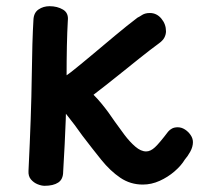

<svg xmlns="http://www.w3.org/2000/svg" viewBox="-20 -589 666 620"><path d="M88 -525Q89 -548 104.5 -558.5Q120 -569 140 -569Q165 -569 183.5 -558Q202 -547 199 -522Q195 -453 195 -335Q195 -217 184 -35Q184 -10 168 0.5Q152 11 124 11Q114 11 101.5 6Q89 1 80 -9.5Q71 -20 72 -37Q81 -220 82.5 -340Q84 -460 88 -525ZM424 -532Q432 -536 437 -539.5Q442 -543 448.5 -545Q455 -547 464 -547Q486 -547 501 -529Q516 -511 516 -488Q516 -478 511 -468Q506 -458 492 -448Q466 -429 431.5 -401.5Q397 -374 358.5 -343Q320 -312 282 -283Q295 -270 307 -255.5Q319 -241 330 -226Q341 -211 351 -196Q365 -176 382 -153.5Q399 -131 417 -115.5Q435 -100 452 -100Q466 -100 480.5 -113.5Q495 -127 523 -164Q528 -170 535.5 -174Q543 -178 554 -178Q566 -178 577 -171Q588 -164 595.5 -153Q603 -142 603 -130Q603 -115 594.5 -99.5Q586 -84 577 -74Q565 -54 543.5 -35.5Q522 -17 495.5 -5Q469 7 441 7Q401 7 368.5 -15Q336 -37 307 -73Q278 -109 246 -151Q235 -167 221 -185.5Q207 -204 193 -221.5Q179 -239 167 -249Q154 -262 148.5 -271Q143 -280 143 -288Q143 -305 162.5 -321Q182 -337 209 -356Q237 -378 274.5 -409.5Q312 -441 351.5 -474Q391 -507 424 -532Z"/></svg>

Font: Playpen Sans Medium
Style: Regular
Weight: 500
Designer: Laura Meseguer, Veronika Burian, José Scaglione
Foundry: TypeTogether
Version: Version 1.001